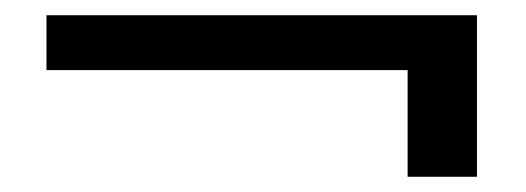

<svg xmlns="http://www.w3.org/2000/svg" viewBox="-20 -452 690 252"><path d="M606 -432V-220H515V-360H41V-432Z"/></svg>

Font: DVN-Poppins
Style: Regular
Weight: 400
Designer: Ninad Kale (Devanagari), Jonny Pinhorn (Latin)
Foundry: Indian Type Foundry
Version: 4.004